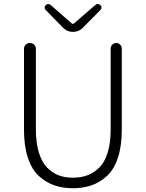

<svg xmlns="http://www.w3.org/2000/svg" viewBox="-20 -948 744 980"><path d="M102.5 -285.2V-699.2Q102.5 -711.9 111.3 -720.2Q120.1 -728.5 132.8 -728.5Q145.5 -728.5 154.3 -720.2Q163.1 -711.9 163.1 -699.2V-288.1Q163.1 -219.7 178.2 -169.9Q193.4 -120.1 220.2 -92.8Q247.1 -65.4 279.3 -53.2Q311.5 -41 351.6 -41Q392.6 -41 425.8 -53.2Q459 -65.4 486.8 -92.8Q514.6 -120.1 529.8 -169.9Q544.9 -219.7 544.9 -288.1V-700.2Q544.9 -711.9 553.2 -720.2Q561.5 -728.5 573.2 -728.5Q585 -728.5 593.3 -720.2Q601.6 -711.9 601.6 -700.2V-285.2Q601.6 -202.1 581.5 -142.1Q561.5 -82 525.4 -49.3Q489.3 -16.6 446.8 -2Q404.3 12.7 352.1 12.7Q299.8 12.7 257.3 -2Q214.8 -16.6 178.7 -49.3Q142.6 -82 122.6 -142.1Q102.5 -202.1 102.5 -285.2ZM302.7 -805.7 212.9 -897.5Q208 -902.3 208 -909.2Q208 -917 213.9 -921.9Q219.7 -927.7 226.6 -927.7Q232.4 -927.7 239.3 -921.9L347.7 -827.1Q349.6 -826.2 352.5 -826.2Q355.5 -826.2 356.4 -827.1L465.8 -921.9Q472.7 -927.7 479 -927.7Q485.4 -927.7 492.2 -921.9Q498 -917 498 -909.2Q498 -902.3 493.2 -897.5L402.3 -805.7Q381.8 -785.2 352.5 -785.2Q323.2 -785.2 302.7 -805.7Z"/></svg>

Font: irohamaru Light
Style: Regular
Weight: 200
Designer: [Source Han Sans]
Ryoko NISHIZUKA  (kana & ideographs); Paul D. Hunt (Latin, Greek & Cyrillic); Wenlong ZHANG  (bopomofo
Version: Version 1.01